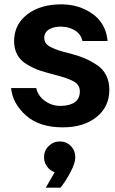

<svg xmlns="http://www.w3.org/2000/svg" viewBox="-20 -579 531 885"><path d="M269 8Q161 8 99.5 -47Q38 -102 31 -173H147Q155 -136 189 -112.5Q223 -89 265 -91Q348 -95 348 -158Q348 -189 317.5 -205Q287 -221 226 -236Q187 -246 161 -255Q135 -264 105 -281.5Q75 -299 60 -326Q45 -353 45 -389Q45 -466 105.5 -512.5Q166 -559 262 -559Q344 -559 406 -515.5Q468 -472 476 -390H360Q353 -421 327.5 -437.5Q302 -454 268 -456Q232 -458 208 -444.5Q184 -431 184 -405Q184 -390 191.5 -379.5Q199 -369 217 -360.5Q235 -352 250 -347Q265 -342 293 -335Q303 -332 308 -331Q345 -321 371 -310Q397 -299 425.5 -280.5Q454 -262 469 -232.5Q484 -203 484 -165Q484 -87 425 -39.5Q366 8 269 8ZM232 215Q210 207 196.5 188Q183 169 183 146Q183 115 204.5 94Q226 73 256 73Q286 73 306.5 94Q327 115 327 146Q327 172 306 212.5Q285 253 259 286H191Z"/></svg>

Font: Oakes Grotesk
Style: Bold
Weight: 600
Designer: Samuel Oakes
Foundry: Samuel Oakes
Version: Version 1.000;PS 001.000;hotconv 1.0.88;makeotf.lib2.5.64775